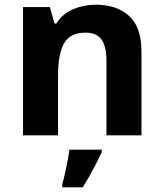

<svg xmlns="http://www.w3.org/2000/svg" viewBox="-20 -576 697 817"><path d="M388 -556Q476 -556 529 -508.5Q582 -461 582 -356V0H433V-319Q433 -378 412 -407.5Q391 -437 345 -437Q277 -437 252 -390.5Q227 -344 227 -257V0H78V-546H192L212 -476H220Q246 -518 291.5 -537Q337 -556 388 -556ZM413 71Q403 93 390.5 117.5Q378 142 363.5 168Q349 194 332 221H245V208Q251 188 256.5 162Q262 136 267.5 109Q273 82 275 61H413Z"/></svg>

Font: Noto Sans Adlam Unjoined
Style: Bold
Weight: 700
Version: Version 3.001